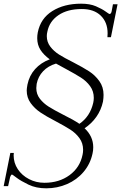

<svg xmlns="http://www.w3.org/2000/svg" viewBox="-67 -784 658 1042"><path d="M571 -761 535 -582H516Q517 -589 517 -603Q517 -663 480 -699Q443 -735 377 -735Q299 -735 250 -701.5Q201 -668 190 -612Q187 -600 187 -588Q187 -556 206 -531Q225 -506 253.5 -488Q282 -470 330 -446Q384 -418 416.5 -397Q449 -376 472 -344Q495 -312 495 -269Q495 -253 492 -233Q482 -187 456 -150Q430 -113 392 -88Q439 -44 439 15Q439 34 435 50Q423 106 386.5 149Q350 192 297 215Q244 238 184 238Q129 238 87.5 218Q46 198 23 180.5Q0 163 -2 163Q-5 163 -9 170Q-13 177 -14 186L-23 226H-47L-11 46H8L7 59Q7 100 29.5 134Q52 168 90.5 188Q129 208 174 208Q254 208 310.5 166.5Q367 125 381 56Q384 43 384 29Q384 -7 364 -34.5Q344 -62 314 -81Q284 -100 235 -126Q183 -153 152 -174Q121 -195 99.5 -224.5Q78 -254 78 -293Q78 -303 82 -325Q92 -374 123.5 -409Q155 -444 203 -462Q170 -486 152.5 -513.5Q135 -541 135 -577Q135 -592 138 -608Q153 -684 217 -724Q281 -764 373 -764Q421 -764 453.5 -750Q486 -736 505.5 -722Q525 -708 527 -708Q536 -708 539 -723L546 -761ZM292 -409 237 -439Q194 -426 167 -397.5Q140 -369 132 -329Q130 -313 130 -306Q130 -273 149.5 -248Q169 -223 197.5 -205Q226 -187 275 -162Q332 -134 364 -112Q422 -152 439 -226Q442 -240 442 -253Q442 -289 422 -316.5Q402 -344 372 -363Q342 -382 292 -409Z"/></svg>

Font: Taviraj ExtraLight
Style: Italic
Weight: 275
Italic angle: -12°
Designer: Katatrad Team
Foundry: CadsonDemak
Version: Version 1.001